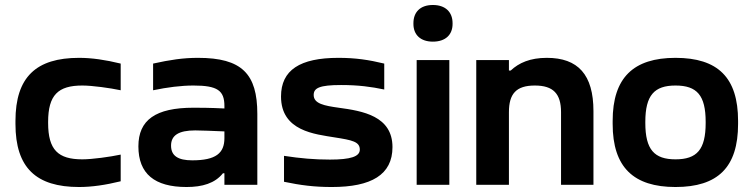

<svg xmlns="http://www.w3.org/2000/svg" viewBox="-20 -741 3019 770"><path d="M42 -256V-244C42 -68 125 9 297 9C348 9 403 1 464 -14V-121C422 -112 350 -102 310 -102C213 -102 173 -140 173 -248V-252C173 -360 213 -398 310 -398C350 -398 422 -388 464 -379V-486C403 -501 348 -509 297 -509C125 -509 42 -432 42 -256Z M774 -509C714 -509 662 -501 594 -486V-379C651 -391 707 -398 756 -398C852 -398 880 -378 880 -316V-306C821 -309 779 -309 756 -309C604 -309 535 -260 535 -154C535 -44 600 9 728 9C792 9 842 -6 874 -46H880V0H1012V-284C1012 -445 950 -509 774 -509ZM666 -157C666 -198 696 -218 763 -218C786 -218 831 -216 880 -214V-187C880 -127 846 -98 751 -98C694 -98 666 -116 666 -157Z M1322 -190C1392 -179 1423 -173 1423 -141C1423 -113 1386 -101 1303 -101C1241 -101 1184 -106 1119 -116V-12C1186 2 1240 9 1311 9C1469 9 1554 -40 1554 -151C1554 -276 1434 -296 1338 -309C1281 -317 1238 -325 1238 -360C1238 -388 1261 -400 1348 -400C1417 -400 1469 -393 1521 -382V-486C1459 -501 1406 -509 1337 -509C1183 -509 1107 -460 1107 -354C1107 -215 1244 -203 1322 -190Z M1651 -500V0H1782V-500ZM1638 -645C1638 -602 1666 -574 1716 -574C1767 -574 1795 -602 1795 -645V-648C1795 -693 1766 -721 1716 -721C1665 -721 1638 -692 1638 -648Z M1890 -500V0H2021V-291C2021 -365 2050 -398 2125 -398C2199 -398 2230 -365 2230 -291V0H2360V-295C2360 -442 2298 -509 2173 -509C2106 -509 2061 -489 2028 -458H2021V-500Z M2437 -256V-244C2437 -70 2521 9 2689 9C2859 9 2940 -70 2940 -244V-256C2940 -430 2859 -509 2689 -509C2521 -509 2437 -430 2437 -256ZM2568 -248V-252C2568 -359 2604 -398 2689 -398C2775 -398 2810 -359 2810 -252V-248C2810 -141 2775 -102 2689 -102C2604 -102 2568 -141 2568 -248Z"/></svg>

Font: LT Wave Alt Bold
Style: Regular
Weight: 700
Designer: Daniel Lyons
Version: Version 2.5 (Glyphs App)